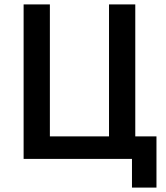

<svg xmlns="http://www.w3.org/2000/svg" viewBox="-20 -720 750 870"><path d="M578 0H87V-700H206V-102H474V-700H593V-102H689V130H578Z"/></svg>

Font: Golos UI Medium
Style: Regular
Weight: 500
Designer: A.Korolkova, Vitaly Kuzmin
Foundry: ParaType Ltd
Version: Version 2.000